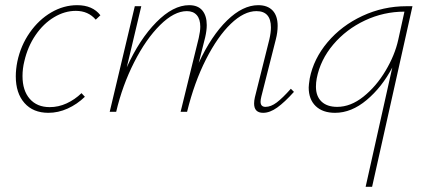

<svg xmlns="http://www.w3.org/2000/svg" viewBox="-20 -432 1656 742"><path d="M273 -390Q230 -390 189 -365.5Q148 -341 117.5 -296.5Q87 -252 74 -195Q67 -167 67 -138Q67 -82 95 -50Q123 -18 172 -18Q206 -18 237.5 -32.5Q269 -47 295 -72L308 -58Q278 -29 241.5 -12.5Q205 4 167 4Q108 4 74.5 -34Q41 -72 41 -137Q41 -164 47 -194Q60 -256 95 -306Q130 -356 178 -384Q226 -412 278 -412Q338 -412 368 -373L350 -356Q321 -390 273 -390Z M1116 -77Q1080 -37 1051.5 -16.5Q1023 4 997 4Q962 4 962 -32Q962 -43 965 -56L1021 -280Q1027 -306 1027 -326Q1027 -389 971 -389Q923 -389 872 -340Q821 -291 776 -202.5Q731 -114 703 0H678L748 -285Q754 -311 754 -329Q754 -358 740.5 -373.5Q727 -389 702 -389Q653 -389 598.5 -335Q544 -281 498.5 -191.5Q453 -102 429 0H404L501 -408H526L470 -172Q519 -280 584 -346Q649 -412 711 -412Q745 -412 762 -391.5Q779 -371 779 -335Q779 -314 773 -288L748 -189Q797 -294 857.5 -353Q918 -412 978 -412Q1014 -412 1033.5 -391.5Q1053 -371 1053 -332Q1053 -307 1046 -280L990 -59Q987 -47 987 -39Q987 -19 1006 -19Q1027 -19 1049.5 -36Q1072 -53 1104 -89Z M1574 -408 1418 290H1393L1496 -171Q1456 -95 1397 -45.5Q1338 4 1275 4Q1227 4 1200 -22Q1173 -48 1173 -94Q1173 -103 1177 -129Q1192 -205 1246 -269Q1300 -333 1380.5 -370.5Q1461 -408 1551 -408ZM1519 -278 1543 -387Q1463 -387 1390.5 -353Q1318 -319 1268 -260Q1218 -201 1204 -129Q1201 -113 1201 -97Q1201 -60 1222.5 -39.5Q1244 -19 1283 -19Q1335 -19 1384.5 -58.5Q1434 -98 1470 -158.5Q1506 -219 1519 -278Z"/></svg>

Font: Ysabeau Extralight
Style: Italic
Weight: 200
Italic angle: -12°
Designer: Christian Thalmann (Catharsis Fonts)
Version: Version 0.003